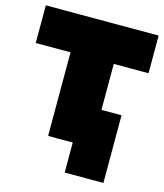

<svg xmlns="http://www.w3.org/2000/svg" viewBox="-130 -639 765 896"><g transform="rotate(15 252.5 -190.5)"><path d="M-20 -556V-374H148V30H267V175H454V-152H357V-374H525V-556Z"/></g></svg>

Font: Repo ExtraBlack
Style: Regular
Weight: 400
Designer: Stefan Peev
Foundry: Context Ltd
Version: Version 001.502